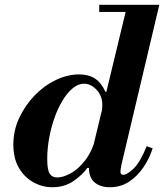

<svg xmlns="http://www.w3.org/2000/svg" viewBox="-20 -774 688 805"><path d="M440 11Q401 11 377 -9Q353 -29 353 -70Q353 -82 356 -97.5Q359 -113 369 -153L514 -754H648L490 -87Q487 -74 486 -65.5Q485 -57 485 -54Q485 -41 497 -41Q512 -41 539.5 -66.5Q567 -92 595 -161L620 -152Q607 -111 582 -73.5Q557 -36 521.5 -12.5Q486 11 440 11ZM199 11Q157 11 119.5 -10Q82 -31 59 -70.5Q36 -110 36 -168Q36 -227 60.5 -279.5Q85 -332 125 -373.5Q165 -415 214 -438.5Q263 -462 312 -462Q352 -462 378.5 -444.5Q405 -427 422 -389H429L406 -298Q407 -309 408 -317Q409 -325 409 -334Q409 -372 385 -397.5Q361 -423 332 -423Q308 -423 285 -404Q262 -385 242.5 -353Q223 -321 208.5 -280Q194 -239 186 -194.5Q178 -150 178 -107Q178 -63 188 -46.5Q198 -30 220 -30Q244 -30 276 -47Q308 -64 338 -103Q368 -142 385 -208L353 -70H346Q327 -42 289 -15.5Q251 11 199 11ZM396 -724V-754H591V-724Z"/></svg>

Font: Libre Bodoni
Style: Italic
Weight: 400
Italic angle: -13°
Designer: Pablo Impallari, Rodrigo Fuenzalida
Foundry: Impallari Type
Version: Version 2.005;gftools[0.9.23]